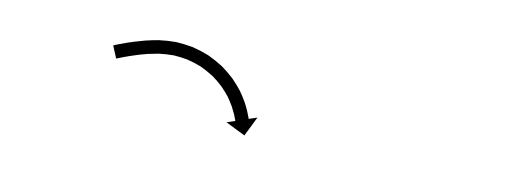

<svg xmlns="http://www.w3.org/2000/svg" viewBox="-28 -681 751 284"><g transform="rotate(10 347.5 -538.5)"><path d="M132.1 -577.6C131.2 -577.3 130.4 -576.9 129.5 -576.6L137.2 -558.1C138 -558.5 138.8 -558.8 139.6 -559.1C139.6 -559.1 139.6 -559.1 139.6 -559.1C139.6 -559.1 139.6 -559.1 139.6 -559.1C141.5 -559.9 143.5 -560.7 145.5 -561.4C145.5 -561.4 145.5 -561.4 145.4 -561.4C145.4 -561.4 145.4 -561.4 145.4 -561.4C148.4 -562.5 151.4 -563.6 154.5 -564.7C154.5 -564.7 154.4 -564.7 154.4 -564.7C154.4 -564.7 154.4 -564.7 154.4 -564.7C158.3 -566 162.3 -567.4 166.3 -568.6C166.3 -568.6 166.3 -568.6 166.2 -568.6C166.2 -568.6 166.2 -568.6 166.2 -568.6C171 -570.1 175.9 -571.4 180.9 -572.7C180.9 -572.7 180.8 -572.7 180.8 -572.7C180.7 -572.7 180.6 -572.7 180.6 -572.7C186.5 -574 192.4 -575.2 198.4 -576.3C198.4 -576.3 198.3 -576.3 198.2 -576.2C198.1 -576.2 198 -576.2 198 -576.2C205.3 -577.1 212.6 -577.6 220 -577.6C220 -577.6 219.8 -577.6 219.7 -577.6C219.5 -577.7 219.4 -577.7 219.4 -577.7C226.9 -577.2 234.5 -576.3 241.9 -574.9C241.9 -574.9 241.8 -574.9 241.6 -574.9C241.5 -575 241.3 -575 241.3 -575C248.7 -573.1 256.1 -570.8 263.2 -568C263.2 -568 263 -568 262.9 -568.1C262.7 -568.2 262.6 -568.2 262.6 -568.2C269.3 -565 275.9 -561.4 282.2 -557.4C282.2 -557.4 282.1 -557.5 281.9 -557.6C281.8 -557.7 281.7 -557.8 281.7 -557.8C287.3 -553.7 292.7 -549.3 297.9 -544.5C297.9 -544.5 297.8 -544.6 297.7 -544.7C297.5 -544.8 297.4 -544.9 297.4 -544.9C301.8 -540.5 305.9 -535.8 309.8 -530.9C309.8 -530.9 309.7 -530.9 309.6 -531C309.5 -531.1 309.5 -531.2 309.5 -531.2C312.5 -526.9 315.4 -522.5 318 -518C318 -518 318 -518.1 317.9 -518.2C317.9 -518.2 317.8 -518.3 317.8 -518.3C319.7 -514.7 321.5 -511.1 323.2 -507.4C323.2 -507.4 323.1 -507.5 323.1 -507.6C323.1 -507.6 323.1 -507.7 323.1 -507.7C324.1 -505.3 325 -502.9 325.9 -500.4C325.9 -500.4 325.9 -500.5 325.9 -500.5C325.9 -500.5 325.9 -500.6 325.9 -500.6C326.2 -499.7 326.5 -498.8 326.8 -497.9L314.3 -493.7L343.7 -479.1L358.2 -508.5L345.7 -504.3C345.4 -505.2 345.1 -506.2 344.8 -507.1C344.8 -507.1 344.7 -507.2 344.7 -507.2C344.7 -507.2 344.7 -507.3 344.7 -507.3C343.7 -510 342.6 -512.7 341.5 -515.3C341.5 -515.3 341.5 -515.4 341.5 -515.4C341.5 -515.5 341.4 -515.6 341.4 -515.6C339.6 -519.7 337.6 -523.7 335.5 -527.7C335.5 -527.7 335.4 -527.8 335.4 -527.9C335.4 -527.9 335.3 -528 335.3 -528C332.4 -533.1 329.2 -538 325.8 -542.8C325.8 -542.8 325.7 -542.9 325.7 -543C325.6 -543.1 325.5 -543.2 325.5 -543.2C321.2 -548.6 316.7 -553.9 311.8 -558.8C311.8 -558.8 311.7 -558.9 311.6 -559C311.5 -559.1 311.4 -559.2 311.4 -559.2C305.7 -564.5 299.7 -569.4 293.4 -574C293.4 -574 293.3 -574.1 293.2 -574.1C293 -574.2 292.9 -574.3 292.9 -574.3C285.9 -578.8 278.6 -582.8 271.1 -586.3C271.1 -586.3 271 -586.4 270.8 -586.4C270.7 -586.5 270.5 -586.6 270.5 -586.6C262.6 -589.7 254.5 -592.3 246.2 -594.4C246.2 -594.4 246.1 -594.4 245.9 -594.5C245.8 -594.5 245.6 -594.5 245.6 -594.5C237.3 -596.1 229 -597.1 220.6 -597.6C220.6 -597.6 220.4 -597.6 220.2 -597.6C220.1 -597.6 219.9 -597.6 219.9 -597.6C211.7 -597.6 203.5 -597.1 195.4 -596C195.4 -596 195.3 -596 195.2 -596C195.1 -596 195 -596 195 -596C188.6 -594.9 182.3 -593.6 176 -592.1C176 -592.1 176 -592.1 175.9 -592.1C175.9 -592.1 175.8 -592.1 175.8 -592.1C170.7 -590.7 165.5 -589.3 160.4 -587.7C160.4 -587.7 160.4 -587.7 160.3 -587.7C160.3 -587.7 160.3 -587.7 160.3 -587.7C156.1 -586.4 152 -585 147.8 -583.6C147.8 -583.6 147.8 -583.6 147.8 -583.6C147.8 -583.6 147.7 -583.5 147.7 -583.5C144.6 -582.4 141.5 -581.3 138.3 -580.1C138.3 -580.1 138.3 -580.1 138.3 -580.1C138.3 -580.1 138.3 -580.1 138.3 -580.1C136.2 -579.3 134.2 -578.5 132.1 -577.7C132.1 -577.7 132.1 -577.7 132.1 -577.6C132.1 -577.6 132.1 -577.6 132.1 -577.6Z"/></g></svg>

Font: FRB American Cursive Just Arrows Ultra
Style: Bold Italic
Weight: 1000
Italic angle: -25°
Version: Version 2.0;Modular Font Editor K font №1